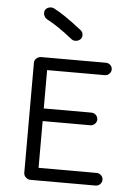

<svg xmlns="http://www.w3.org/2000/svg" viewBox="-55 -810 594 863"><g transform="rotate(5 242.5 -379.0)"><path d="M409 11H116Q104 11 94.5 2.5Q85 -6 85 -18V-515Q85 -527 94.5 -535Q104 -543 116 -543H407Q419 -543 427.5 -535Q436 -527 436 -515Q436 -504 427.5 -495.5Q419 -487 407 -487H147V-314H362Q374 -314 382.5 -305.5Q391 -297 391 -285Q391 -274 382.5 -265.5Q374 -257 362 -257H147V-46H409Q421 -46 429.5 -37.5Q438 -29 438 -18Q438 -6 429.5 2.5Q421 11 409 11ZM244 -635Q178 -688 126 -715Q116 -721 112.5 -733Q109 -745 114 -755Q120 -765 132 -768Q144 -771 154 -766Q200 -743 280 -680Q290 -673 291.5 -661Q293 -649 286 -640Q278 -631 265.5 -629.5Q253 -628 244 -635Z"/></g></svg>

Font: Hoogli Medium
Style: Regular
Weight: 500
Designer: Anand Singh Naorem
Foundry: Brand New Type
Version: Version 1.00 b007